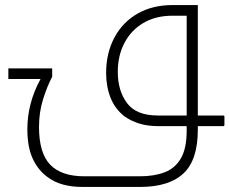

<svg xmlns="http://www.w3.org/2000/svg" viewBox="-20 -498 906 758"><path d="M13 -186V-228H186V-195Q166 -157 150 -106Q134 -55 134 3Q134 106 178 152Q222 198 313 198H532Q589 198 630.5 182Q672 166 694.5 126.5Q717 87 717 18V0H605Q562 0 529 -10.5Q496 -21 471 -39Q434 -68 416.5 -112Q399 -156 399 -210Q399 -290 433 -352Q465 -411 523.5 -444.5Q582 -478 661 -478H761V-42H861Q866 -42 866 -38V-5Q866 0 861 0H761V14Q761 134 704 187Q647 240 533 240H305Q220 240 169 202Q131 175 109.5 129Q88 83 88 12Q88 -91 140 -186ZM445 -214Q445 -140 481.5 -91Q518 -42 603 -42H717V-436H662Q594 -436 545.5 -407Q497 -378 471 -328Q445 -278 445 -214Z"/></svg>

Font: Noto Kufi Arabic ExtraLight
Style: Regular
Weight: 200
Designer: Monotype Design Team, David Williams, Khaled Hosny
Foundry: Google LLC
Version: Version 2.109; ttfautohint (v1.8.4.7-5d5b)